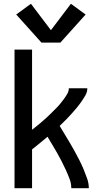

<svg xmlns="http://www.w3.org/2000/svg" viewBox="-20 -998 540 1018"><path d="M57 0H150V-206Q192 -239 232 -273Q245 -251 258 -229.5Q271 -208 283.5 -186Q296 -164 307.5 -141.5Q319 -119 329.5 -96Q340 -73 349 -49Q358 -25 358 0H451Q451 -26 442 -51.5Q433 -77 423 -101Q413 -125 401 -148.5Q389 -172 376.5 -195Q364 -218 350.5 -240.5Q337 -263 323.5 -285.5Q310 -308 296 -331L293 -327L303 -337Q318 -351 332 -365.5Q346 -380 359.5 -395Q373 -410 386 -425.5Q399 -441 410.5 -457.5Q422 -474 432.5 -492Q443 -510 443 -530H345Q345 -514 336 -499Q327 -484 317 -470.5Q307 -457 296.5 -444.5Q286 -432 274 -420.5Q262 -409 250.5 -397Q239 -385 226.5 -374Q214 -363 201.5 -352Q189 -341 176 -330.5Q163 -320 150 -310V-735H57ZM280 -316 288 -323 285 -320ZM267 -304 276 -312 274 -310ZM252 -290 264 -301 263 -300Q258 -295 252 -290ZM200 -772H300L434 -921L356 -978L250 -838L144 -978L66 -921Z"/></svg>

Font: Iosevka SS08 Medium
Style: Regular
Weight: 500
Monospace: yes
Designer: Belleve Invis
Foundry: Belleve Invis
Version: Version 3.4.3; ttfautohint (v1.8.3)